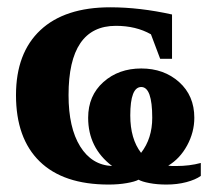

<svg xmlns="http://www.w3.org/2000/svg" viewBox="-20 -491 574 521"><path d="M274.9 9.8Q151.9 9.8 87.6 -53Q23.4 -115.7 23.4 -232.9Q23.4 -347.2 89.6 -409.2Q155.8 -471.2 279.3 -471.2Q358.9 -471.2 446.8 -451.7V-331.5H414.6L389.6 -397.9Q349.1 -420.9 294.4 -420.9Q166 -420.9 166 -232.9Q166 -144.5 197.5 -93.8Q229 -43 284.2 -40.5Q219.2 -89.8 219.2 -171.4Q219.2 -231.4 260.5 -268.3Q301.8 -305.2 363.3 -305.2Q424.8 -305.2 466.1 -268.3Q507.3 -231.4 507.3 -171.4Q507.3 -132.3 487.8 -96.4Q468.3 -60.5 436.5 -41.5L446.8 -40.5H458Q494.6 -40.5 524.9 -48.8V-13.7Q510.7 -3.4 485.8 3.2Q460.9 9.8 431.6 9.8Q406.7 9.8 386 5.9Q365.2 2 356 -3.4Q346.2 2 323.7 5.9Q301.3 9.8 274.9 9.8ZM333.5 -177.7Q333.5 -114.3 362.8 -76.2Q393.1 -115.2 393.1 -171.4Q393.1 -254.9 363.3 -254.9Q333.5 -254.9 333.5 -177.7Z"/></svg>

Font: Tinos
Style: Bold
Weight: 700
Designer: Steve Matteson
Foundry: Monotype Imaging Inc.
Version: Version 1.23